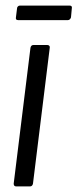

<svg xmlns="http://www.w3.org/2000/svg" viewBox="-20 -667 277 687"><path d="M29 -10 89 -496Q91 -506 100 -506H149Q154 -506 156.5 -503Q159 -500 158 -496L98 -10Q96 0 87 0H38Q29 0 29 -10ZM37 -605 41 -637Q41 -641 44 -644Q47 -647 51 -647H229Q239 -647 237 -637L234 -605Q233 -601 230 -598Q227 -595 223 -595H45Q35 -595 37 -605Z"/></svg>

Font: Barlow Condensed
Style: Italic
Weight: 400
Width: 3
Italic angle: -7°
Designer: Jeremy Tribby
Foundry: Tribby Type
Version: Version 1.408